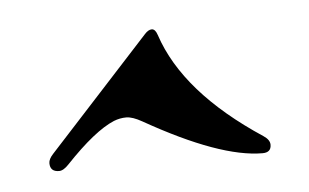

<svg xmlns="http://www.w3.org/2000/svg" viewBox="-28 -742 369 229"><g transform="rotate(-5 156.5 -627.5)"><path d="M24.4 -558.6Q24.4 -563.5 29.8 -569.3L151.4 -702.1Q155.8 -707 159.9 -707Q164.1 -707 166.5 -699.7Q189.9 -628.9 281.7 -568.4Q289.1 -563.5 289.1 -557.6Q289.1 -548.3 278.8 -548.3Q228 -548.3 139.2 -598.6Q127.9 -605 120.4 -605Q112.8 -605 105.5 -602.1Q82 -592.3 46.9 -555.2Q40.5 -548.3 35.2 -548.3Q24.4 -548.3 24.4 -558.6Z"/></g></svg>

Font: UnifrakturMaguntia
Style: Book
Weight: 400
Designer: j. 'mach' wust, Gerrit Ansmann, Georg Duffner, based on a font by Peter Wiegel, original typeface by Carl Albert Fahrenw
Version: Version 2017-03-19